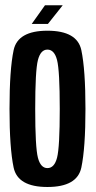

<svg xmlns="http://www.w3.org/2000/svg" viewBox="-20 -724 374 747"><path d="M164.5 3.5Q280.5 3.5 296.5 -72.2Q312.5 -148 312.5 -300Q312.5 -453 296.5 -528.8Q280.5 -604.5 164.5 -604.5Q49 -604.5 33 -528.8Q17 -453 17 -300Q17 -148 33 -72.2Q49 3.5 164.5 3.5ZM164.5 -70Q138 -70 127.5 -110.5Q117 -151 117 -300Q117 -449.5 127.5 -490.2Q138 -531 164.5 -531Q191.5 -531 202 -490.2Q212.5 -449.5 212.5 -300Q212.5 -151 202 -110.5Q191.5 -70 164.5 -70ZM103.5 -631H155L214.5 -703.5H155ZM115.5 -631H166.5L224 -703.5H166Z"/></svg>

Font: Anybody ExtraCondensed Medium
Style: Regular
Weight: 500
Width: 2
Version: Version 1.113;gftools[0.9.25]